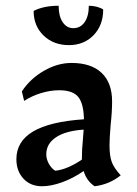

<svg xmlns="http://www.w3.org/2000/svg" viewBox="-20 -637 477 668"><path d="M37 -83Q37 -145 95 -179.5Q153 -214 272 -222Q271 -277 252 -300Q233 -323 186 -323Q155 -323 122.5 -313Q90 -303 64 -286L56 -319Q85 -363 132.5 -390.5Q180 -418 229 -418Q297 -418 333.5 -383.5Q370 -349 370 -284Q370 -248 365 -203Q361 -155 361 -132Q361 -94 369 -73Q377 -52 400 -27Q360 5 309 11Q281 -8 271 -42Q235 -17 196.5 -3Q158 11 126 11Q86 11 61.5 -15.5Q37 -42 37 -83ZM265 -82V-89Q265 -118 268 -146L271 -186Q209 -182 175 -159.5Q141 -137 141 -100Q141 -84 149.5 -68Q158 -52 172 -43Q194 -45 219 -56Q244 -67 265 -82ZM97 -599Q132 -617 184 -617Q184 -581 198 -560Q212 -539 235 -539Q260 -539 274.5 -560Q289 -581 289 -617Q303 -617 316.5 -613.5Q330 -610 339 -604Q339 -549 305.5 -514.5Q272 -480 220 -480Q166 -480 131.5 -513.5Q97 -547 97 -599Z"/></svg>

Font: Mirza Medium
Style: Regular
Weight: 500
Designer: Arabic design by Kourosh Beigpour, Latin design by Eduardo Tunni, engineering by Lasse Fister
Version: Version 1.0010g